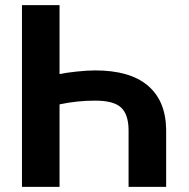

<svg xmlns="http://www.w3.org/2000/svg" viewBox="-20 -731 739 751"><path d="M65.9 0V-710.9H212.9V-441.4Q235.8 -446.3 278.1 -450.9Q320.3 -455.6 352.5 -455.6Q487.8 -455.6 557.9 -396.5Q627.9 -337.4 629.9 -225.6V0H482.9V-222.7Q482.4 -283.7 453.4 -310.5Q424.3 -337.4 352.5 -337.4Q281.7 -337.4 212.9 -322.8V0Z"/></svg>

Font: RobotoInd
Style: Bold
Weight: 700
Designer: Google
Version: Version 2.001150; 2014